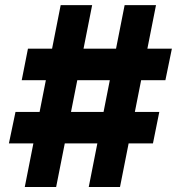

<svg xmlns="http://www.w3.org/2000/svg" viewBox="-20 -748 707 768"><path d="M335 0 478.5 -727.5H604L460 0ZM15.6 -174.3 42 -300.3H617.2L591.8 -174.3ZM79.1 0 222.7 -727.5H348.6L204.6 0ZM66.9 -427.2 91.8 -553.2H667.5L641.6 -427.2Z"/></svg>

Font: Inter 16pt ExtraBold
Style: Italic
Weight: 800
Italic angle: -9.3988°
Version: Version 4.001;git-66647c0bb